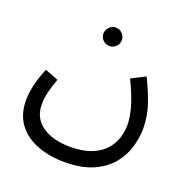

<svg xmlns="http://www.w3.org/2000/svg" viewBox="-129 -618 944 969"><g transform="rotate(20 342.5 -133.5)"><path d="M30 1Q30 -35 40 -79Q50 -123 72 -176L144 -148Q128 -106 120 -71Q112 -36 112 -6Q112 46 139 80Q166 114 213 131Q260 148 319 148Q386 148 431.5 130Q477 112 504 82.5Q531 53 542.5 17Q554 -19 554 -54Q554 -92 539.5 -146Q525 -200 486 -280L561 -318Q590 -260 612.5 -196.5Q635 -133 635 -65Q635 -17 620 35Q605 87 569 131Q533 175 471.5 202.5Q410 230 318 230Q240 230 174.5 206Q109 182 69.5 131Q30 80 30 1ZM332 -398Q311 -398 296.5 -412.5Q282 -427 282 -447Q282 -467 296.5 -482Q311 -497 332 -497Q352 -497 366.5 -482Q381 -467 381 -447Q381 -427 366.5 -412.5Q352 -398 332 -398Z"/></g></svg>

Font: TSCustom
Style: Regular
Weight: 400
Designer: Monotype Design Team
Foundry: Monotype Imaging Inc.
Version: Version 2.004; ttfautohint (v1.8.3) -l 8 -r 50 -G 200 -x 14 